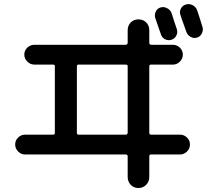

<svg xmlns="http://www.w3.org/2000/svg" viewBox="-20 -860 1040 945"><path d="M824.2 -795.9Q828.1 -782.2 836.9 -756.3Q845.7 -730.5 850.6 -715.8Q855.5 -700.2 847.7 -684.6Q839.8 -668.9 823.2 -664.1Q807.6 -659.2 792 -667Q776.4 -674.8 771.5 -692.4Q768.6 -701.2 744.1 -771.5Q739.3 -787.1 746.6 -802.7Q753.9 -818.4 770 -823.2Q786.1 -828.1 802.2 -819.8Q818.4 -811.5 824.2 -795.9ZM950.2 -809.6Q955.1 -796.9 976.6 -727.5Q981.4 -710.9 973.1 -694.8Q964.8 -678.7 949.2 -674.8Q932.6 -669.9 917 -679.2Q901.4 -688.5 896.5 -705.1Q892.6 -717.8 882.3 -745.1Q872.1 -772.5 868.2 -786.1Q862.3 -801.8 870.1 -817.4Q877.9 -833 895 -837.9Q912.1 -842.8 928.2 -834.5Q944.3 -826.2 950.2 -809.6ZM358.4 -534.2V-206.1Q358.4 -197.3 366.2 -197.3H598.6Q607.4 -197.3 608.4 -206.1V-534.2Q608.4 -542 598.6 -542H366.2Q358.4 -542 358.4 -534.2ZM103.5 -99.6Q84 -99.6 69.3 -114.3Q54.7 -128.9 54.7 -148.9Q54.7 -168.9 69.3 -183.1Q84 -197.3 103.5 -197.3H241.2Q250 -197.3 250 -206.1V-534.2Q250 -542 241.2 -542H149.4Q129.9 -542 114.7 -556.6Q99.6 -571.3 99.6 -591.3Q99.6 -611.3 114.3 -625.5Q128.9 -639.6 149.4 -639.6H598.6Q607.4 -639.6 608.4 -649.4V-710.9Q608.4 -734.4 623.5 -749.5Q638.7 -764.6 661.1 -764.6Q684.6 -764.6 699.7 -749.5Q714.8 -734.4 714.8 -710.9V-649.4Q714.8 -640.6 723.6 -639.6H831.1Q850.6 -639.6 865.2 -625.5Q879.9 -611.3 879.9 -591.3Q879.9 -571.3 865.2 -556.6Q850.6 -542 831.1 -542H723.6Q714.8 -542 714.8 -534.2V-206.1Q714.8 -197.3 723.6 -197.3H866.2Q885.7 -197.3 900.4 -183.1Q915 -168.9 915 -148.9Q915 -128.9 900.4 -114.3Q885.7 -99.6 866.2 -99.6H723.6Q714.8 -99.6 714.8 -90.8V10.7Q714.8 34.2 699.2 49.8Q683.6 65.4 661.1 65.4Q638.7 65.4 623.5 49.8Q608.4 34.2 608.4 10.7V-90.8Q608.4 -99.6 598.6 -99.6Z"/></svg>

Font: Rounded Mgen+ 1m medium
Style: Regular
Weight: 500
Designer: [Source Han Sans]
Ryoko NISHIZUKA  (kana & ideographs); Paul D. Hunt (Latin, Greek & Cyrillic); Wenlong ZHANG  (bopomofo
Version: Version 1.059.20150602